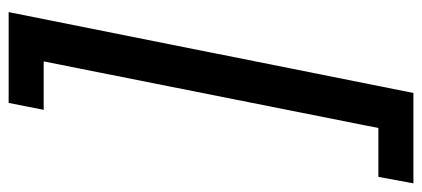

<svg xmlns="http://www.w3.org/2000/svg" viewBox="-357 -496 976 444"><g transform="rotate(-90 131.0 -274.0)"><path d="M138 194H-71L-56 113H57L211 -661H99L115 -742H325Z"/></g></svg>

Font: MOST Montserrat Medium
Style: Italic
Weight: 500
Italic angle: -11.3°
Designer: Julieta Ulanovsky
Foundry: Julieta Ulanovsky
Version: Version 8.000;March 11, 2024;FontCreator 15.0.0.2926 64-bit